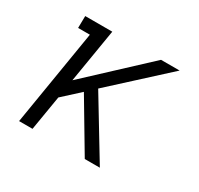

<svg xmlns="http://www.w3.org/2000/svg" viewBox="-117 -662 834 805"><g transform="rotate(30 300.0 -260.0)"><path d="M452 0H379L235 -242L154 -168L126 0H61L137 -462H80L81 -520H212L169 -260L448 -520H538L280 -284Z"/></g></svg>

Font: Iosevka HT Light Extended
Style: Italic
Weight: 300
Width: 7
Italic angle: -9°
Monospace: yes
Designer: Belleve Invis
Foundry: Belleve Invis
Version: Version 32.3.0; ttfautohint (v1.8.4)